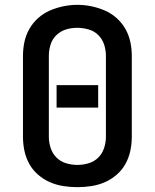

<svg xmlns="http://www.w3.org/2000/svg" viewBox="-20 -766 640 794"><path d="M300 8Q271 8 242 3.5Q213 -1 186.5 -12.5Q160 -24 137.5 -43.5Q115 -63 101 -88.5Q87 -114 81 -142.5Q75 -171 75 -200V-535Q75 -564 81 -592.5Q87 -621 101.5 -646.5Q116 -672 138 -691.5Q160 -711 186.5 -722.5Q213 -734 242 -740Q271 -746 300 -746Q329 -746 358 -740Q387 -734 413.5 -722.5Q440 -711 462 -691.5Q484 -672 498.5 -646.5Q513 -621 519 -592.5Q525 -564 525 -535V-200Q525 -171 519 -142.5Q513 -114 499 -88.5Q485 -63 462.5 -43.5Q440 -24 413.5 -12.5Q387 -1 358 3.5Q329 8 300 8ZM300 -84Q324 -84 347 -91Q370 -98 386.5 -114.5Q403 -131 410.5 -154Q418 -177 418 -200V-535Q418 -559 410.5 -582Q403 -605 386 -621.5Q369 -638 345.5 -644.5Q322 -651 299 -651Q275 -651 252.5 -644Q230 -637 213 -620.5Q196 -604 189 -581Q182 -558 182 -535V-200Q182 -177 189.5 -154Q197 -131 213.5 -114.5Q230 -98 253 -91Q276 -84 300 -84ZM214 -321V-414H386V-321Z"/></svg>

Font: Zed Mono Semibold Extended
Style: Regular
Weight: 600
Width: 7
Monospace: yes
Designer: Belleve Invis
Foundry: Belleve Invis
Version: Version 1.0.0; ttfautohint (v1.8.4)